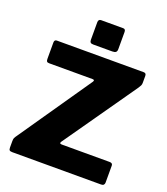

<svg xmlns="http://www.w3.org/2000/svg" viewBox="-168 -1070 1033 1186"><g transform="rotate(20 349.0 -477.0)"><path d="M54 0Q40 0 35 -4.5Q30 -9 30 -23V-63Q30 -78 33 -85Q36 -92 49 -110L372 -579Q382 -594 364 -594H80Q68 -594 64 -599Q60 -604 60 -616V-723Q60 -742 76 -742H647Q664 -742 664 -724V-678Q664 -668 660.5 -660.5Q657 -653 649 -641L314 -162Q310 -154 314 -151.5Q318 -149 325 -149H639Q659 -149 659 -132V-20Q659 -12 654 -6Q649 0 637 0H54ZM451 -935V-822Q451 -808 444 -802Q437 -796 421 -796H296Q282 -796 277 -801.5Q272 -807 272 -819V-933Q272 -954 290 -954H435Q451 -954 451 -935Z"/></g></svg>

Font: Libre Franklin Thin ExtraBold
Style: Regular
Weight: 800
Version: Version 3.000